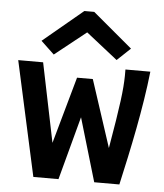

<svg xmlns="http://www.w3.org/2000/svg" viewBox="-50 -731 664 776"><g transform="rotate(5 281.5 -343.0)"><path d="M153 -500 280 -601 408 -500 462 -551 301 -686H261L99 -551ZM114 0H216L285 -257L361 0H463C496 -146 532 -316 548 -465H447V-439C446 -382 439 -323 408 -143L319 -415H255L179 -144L113 -465H12Z"/></g></svg>

Font: Inconsolata SemiExpanded
Style: Bold
Weight: 700
Width: 6
Monospace: yes
Designer: Raph Levien, Cyreal, Brenton Simpson
Foundry: Raph Levien, Cyreal, Google
Version: Version 3.100